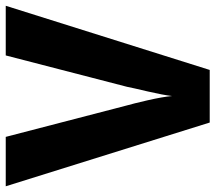

<svg xmlns="http://www.w3.org/2000/svg" viewBox="-61 -693 754 672"><g transform="rotate(-90 316.0 -357.0)"><path d="M458 -713.9 348.1 -289.1C345.7 -276.4 340.3 -252.4 332 -217.3C323.7 -181.6 318.4 -153.3 315.9 -131.8C314 -153.3 309.1 -182.1 300.8 -218.3C292.5 -253.9 286.6 -277.8 283.2 -289.1L172.9 -713.9H0L223.1 0H407.2L631.8 -713.9Z"/></g></svg>

Font: Avrile Sans
Style: Bold
Weight: 700
Designer: Monotype Design Team, Google (font), Stefan Peev (BGR Cyrillic), Cristiano Sobral (main changes)
Foundry: The Avrile Sans Project Authors
Version: Version 3.110